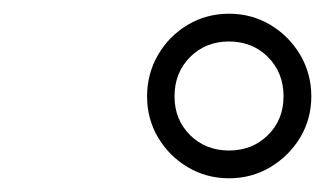

<svg xmlns="http://www.w3.org/2000/svg" viewBox="-20 -820 474 280"><path d="M314 -560Q281 -560 253.8 -576.2Q226.5 -592.5 210.5 -619.5Q194.5 -646.5 194.5 -679.5Q194.5 -712.5 210.5 -740Q226.5 -767.5 253.8 -783.8Q281 -800 314 -800Q347 -800 374.2 -783.8Q401.5 -767.5 417.8 -740Q434 -712.5 434 -679.5Q434 -646.5 417.8 -619.5Q401.5 -592.5 374.2 -576.2Q347 -560 314 -560ZM314 -600.5Q348 -600.5 370.8 -623Q393.5 -645.5 393.5 -679.5Q393.5 -714 370.8 -736.8Q348 -759.5 314 -759.5Q280 -759.5 257.2 -736.8Q234.5 -714 234.5 -679.5Q234.5 -645.5 257.2 -623Q280 -600.5 314 -600.5Z"/></svg>

Font: Bodoni Moda 11pt Medium
Style: Italic
Weight: 500
Italic angle: -13°
Designer: Owen Earl
Foundry: indestructible type
Version: Version 2.004